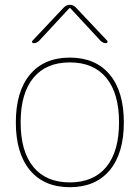

<svg xmlns="http://www.w3.org/2000/svg" viewBox="-20 -770 582 800"><path d="M423 -445.5Q370 -510 271 -510Q172 -510 119 -445.5Q66 -381 66 -260Q66 -139 119 -74.5Q172 -10 271 -10Q370 -10 423 -74.5Q476 -139 476 -260Q476 -381 423 -445.5ZM437 -60.5Q378 10 271 10Q164 10 105 -60.5Q46 -131 46 -260Q46 -389 105 -459.5Q164 -530 271 -530Q378 -530 437 -459.5Q496 -389 496 -260Q496 -131 437 -60.5ZM120 -590Q116 -590 114 -593.5Q112 -597 115 -600L246 -739Q257 -750 271 -750Q285 -750 296 -739L427 -600Q429 -597 427.5 -593.5Q426 -590 422 -590Q409 -590 399 -600L273 -736H271H269L143 -600Q133 -590 120 -590Z"/></svg>

Font: Rounded Mplus 1c Thin
Style: Regular
Weight: 250
Version: Version 1.059.20150529